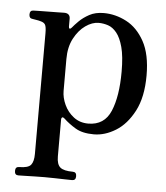

<svg xmlns="http://www.w3.org/2000/svg" viewBox="-49 -496 632 732"><g transform="rotate(5 267.0 -129.5)"><path d="M48 193Q34 193 34 177Q34 161 48 161Q83 161 93.5 148Q104 135 104 106V-356Q104 -381 99 -389Q94 -397 81 -400Q75 -402 65 -403.5Q55 -405 50 -406Q37 -407 37 -422Q37 -438 51 -438Q54 -438 70 -438.5Q86 -439 107 -439Q128 -439 145 -439.5Q162 -440 168 -440Q191 -440 191 -419V-389Q191 -382 194.5 -381.5Q198 -381 202 -386Q210 -396 225.5 -411.5Q241 -427 264 -439.5Q287 -452 319 -452Q364 -452 406 -430Q448 -408 475 -359Q502 -310 502 -229Q502 -146 474 -92.5Q446 -39 404.5 -13.5Q363 12 321 12Q277 12 250.5 -4Q224 -20 205 -38Q198 -44 195 -41.5Q192 -39 192 -34V108Q192 138 205.5 149.5Q219 161 254 161Q268 161 268 177Q268 193 254 193Q247 193 228 192.5Q209 192 187 191.5Q165 191 148 191Q132 191 111.5 191.5Q91 192 73.5 192.5Q56 193 48 193ZM296 -27Q358 -27 382 -84Q406 -141 406 -235Q406 -294 396.5 -329Q387 -364 372 -382.5Q357 -401 339 -407Q321 -413 303 -413Q278 -413 252.5 -395Q227 -377 209.5 -344Q192 -311 192 -265V-143Q192 -117 204.5 -90Q217 -63 240.5 -45Q264 -27 296 -27Z"/></g></svg>

Font: Zen Old Mincho Medium
Style: Regular
Weight: 500
Designer: Yoshimichi Ohira
Foundry: Positype
Version: Version 1.500